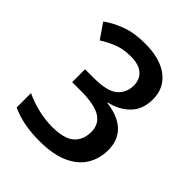

<svg xmlns="http://www.w3.org/2000/svg" viewBox="-204 -847 980 980"><g transform="rotate(45 286.0 -357.0)"><path d="M504 -551Q504 -478 461.5 -434.5Q419 -391 352 -376V-373Q438 -362 482 -319.5Q526 -277 526 -206Q526 -144 496 -95Q466 -46 403.5 -18Q341 10 243 10Q185 10 135 0.5Q85 -9 41 -29V-133Q87 -111 139 -99Q191 -87 237 -87Q325 -87 362 -119.5Q399 -152 399 -211Q399 -266 355 -293.5Q311 -321 212 -321H150V-414H212Q310 -414 347.5 -446.5Q385 -479 385 -531Q385 -576 355.5 -601Q326 -626 269 -626Q218 -626 178 -611Q138 -596 99 -571L43 -652Q84 -682 140.5 -703Q197 -724 274 -724Q383 -724 443.5 -677.5Q504 -631 504 -551Z"/></g></svg>

Font: Noto Sans Sinhala UI SemiBold
Style: Regular
Weight: 600
Designer: Jelle Bosma - Monotype Design Team
Foundry: Monotype Imaging Inc.
Version: Version 2.006; ttfautohint (v1.8.4.7-5d5b)